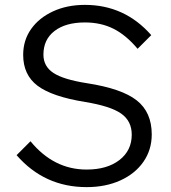

<svg xmlns="http://www.w3.org/2000/svg" viewBox="-20 -751 701 787"><path d="M48 -115 105 -172Q200 -56 335 -56Q419 -56 469.5 -95Q520 -134 520 -199Q520 -255 476.5 -285.5Q433 -316 329 -333Q193 -355 134 -399.5Q75 -444 75 -526Q75 -586 107.5 -632Q140 -678 197.5 -704.5Q255 -731 328 -731Q491 -731 600 -607L544 -551Q497 -607 445.5 -633Q394 -659 328 -659Q249 -659 203.5 -624Q158 -589 158 -527Q158 -479 199 -452Q240 -425 336 -410Q479 -388 540.5 -339.5Q602 -291 602 -200Q602 -137 568 -88Q534 -39 473.5 -11.5Q413 16 335 16Q162 16 48 -115Z"/></svg>

Font: Wix Madefor Text
Style: Regular
Weight: 400
Designer: Dalton Maag Ltd
Foundry: Dalton Maag Ltd
Version: Version 3.100